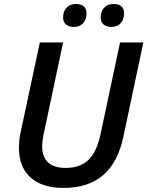

<svg xmlns="http://www.w3.org/2000/svg" viewBox="-20 -925 733 955"><path d="M692.9 -713.9 594.2 -247.1Q566.9 -116.7 492.7 -53.5Q418.5 9.8 295.9 9.8Q189.9 9.8 132.1 -42Q74.2 -93.8 74.2 -190.9Q74.2 -231.4 84 -273.9L178.2 -713.9H293.9L200.2 -272Q189.9 -229 189.9 -194.8Q189.9 -145 219 -117.4Q248 -89.8 307.1 -89.8Q377.9 -89.8 419.4 -129.2Q460.9 -168.5 480 -256.8L577.1 -713.9ZM293.9 -838.9Q293.9 -868.2 311 -886.7Q328.1 -905.3 358.9 -905.3Q382.3 -905.3 396.2 -893.8Q410.2 -882.3 410.2 -858.9Q410.2 -827.1 392.8 -809.1Q375.5 -791 347.2 -791Q324.2 -791 309.1 -802.5Q293.9 -814 293.9 -838.9ZM481 -838.9Q481 -868.2 498 -886.7Q515.1 -905.3 545.9 -905.3Q569.3 -905.3 583.3 -893.8Q597.2 -882.3 597.2 -858.9Q597.2 -827.1 579.8 -809.1Q562.5 -791 534.2 -791Q511.2 -791 496.1 -802.5Q481 -814 481 -838.9Z"/></svg>

Font: Open Sans Semibold
Style: Italic
Weight: 600
Italic angle: -12°
Foundry: Ascender Corporation
Version: Version 1.10